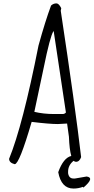

<svg xmlns="http://www.w3.org/2000/svg" viewBox="-20 -928 547 1122"><path d="M309.6 -908.2Q324.2 -908.2 337.9 -879.9L335 -865.2Q419.9 -303.7 454.1 -9.8Q444.3 17.6 423.8 17.6Q417 17.6 410.2 11.7Q377.9 37.1 377.9 75.2V84Q382.8 115.2 409.2 115.2H418L486.3 103.5Q535.2 110.4 467.8 168L463.9 164.1Q438.5 173.8 409.2 173.8Q337.9 173.8 320.3 78.1Q350.6 -5.9 396.5 -16.6Q385.7 -53.7 382.8 -128.9L372.1 -206.1L318.4 -203.1Q267.6 -203.1 165 -215.8Q92.8 31.2 66.4 31.2H64.5Q33.2 22.5 33.2 0Q112.3 -193.4 205.1 -662.1Q245.1 -806.6 278.3 -895.5Q292 -908.2 309.6 -908.2ZM180.7 -274.4Q234.4 -261.7 293.9 -261.7H346.7Q357.4 -261.7 365.2 -270.5L293.9 -745.1H292Q272.5 -714.8 235.4 -532.2Z"/></svg>

Font: Sue Ellen Francisco 
Style: Regular
Weight: 400
Designer: Kimberly Geswein
Foundry: Kimberly Geswein
Version: Version 1.002 2007